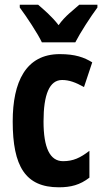

<svg xmlns="http://www.w3.org/2000/svg" viewBox="-20 -786 437 816"><path d="M158 -606H300C321 -647 365 -715 394 -754V-766H317C292 -743 257 -719 229 -679C201 -716 164 -747 142 -766H64V-754C93 -715 140 -644 158 -606ZM230 10C281 10 320 0 360 -31V-145C321 -115 291 -101 248 -101C192 -101 165 -158 165 -270C165 -384 190 -446 244 -446C274 -446 301 -436 337 -416L372 -521C338 -542 300 -556 234 -556C89 -556 34 -437 34 -270C34 -79 88 10 230 10Z"/></svg>

Font: Noto Sans Gurmukhi ExtraCondensed
Style: Bold
Weight: 700
Width: 2
Designer: Jelle Bosma - Monotype Design Team
Foundry: Monotype Imaging Inc.
Version: Version 2.004